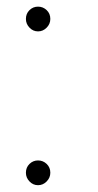

<svg xmlns="http://www.w3.org/2000/svg" viewBox="-20 -550 295 578"><path d="M94.5 -455.5Q79.5 -455.5 68.8 -466.8Q58 -478 58 -493Q58 -509 68.8 -519.5Q79.5 -530 94.5 -530Q109.5 -530 120.5 -519.5Q131.5 -509 131.5 -493Q131.5 -478 120.5 -466.8Q109.5 -455.5 94.5 -455.5ZM94.5 7.5Q79.5 7.5 68.8 -3.8Q58 -15 58 -30Q58 -46 68.8 -56.5Q79.5 -67 94.5 -67Q109.5 -67 120.5 -56.5Q131.5 -46 131.5 -30Q131.5 -15 120.5 -3.8Q109.5 7.5 94.5 7.5Z"/></svg>

Font: Imbue 50pt Thin
Style: Regular
Weight: 100
Designer: Tyler Finck
Foundry: Etcetera Type Company
Version: Version 1.102; ttfautohint (v1.8.3)